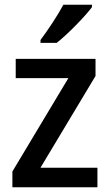

<svg xmlns="http://www.w3.org/2000/svg" viewBox="-20 -786 459 806"><path d="M366 -756V-766H246C222 -721 182 -661 150 -618V-606H218C264 -642 338 -718 366 -756ZM389 0V-82H150L381 -467V-539H46V-458H267L32 -66V0Z"/></svg>

Font: Noto Sans Khmer SemiCondensed Medium
Style: Regular
Weight: 500
Width: 4
Designer: Danh Hong and the Monotype Design Team
Foundry: Monotype Imaging Inc.
Version: Version 2.004